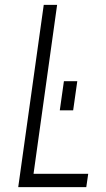

<svg xmlns="http://www.w3.org/2000/svg" viewBox="-20 -770 435 790"><path d="M215 -750 118 -55H343L335 0H55L160 -750ZM226 -316 243 -436H298L281 -316Z"/></svg>

Font: Mohave Light Light
Style: Italic
Weight: 300
Italic angle: -8°
Version: Version 2.003